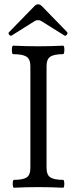

<svg xmlns="http://www.w3.org/2000/svg" viewBox="-20 -881 357 904"><path d="M35.2 -713.9Q28.8 -710.4 23.2 -717.5Q17.6 -724.6 22 -729L140.1 -850.1Q149.4 -860.8 159.2 -860.8Q169.9 -860.8 179.2 -850.1L295.9 -730Q300.3 -725.1 294.4 -717.5Q288.6 -710 283.2 -713.9L173.8 -782.2Q168.5 -786.1 159.2 -786.1Q150.4 -786.1 144 -782.2ZM45.9 2.9Q40 2.9 40 -15.6Q40 -34.2 45.9 -34.2Q87.4 -34.2 105.2 -45.4Q123 -56.6 123 -90.8V-569.8Q123 -603 104.2 -614.5Q85.4 -626 42 -626Q35.6 -626 35.9 -646Q36.1 -666 42 -666Q100.6 -663.1 160.2 -663.1Q218.3 -663.1 276.9 -666Q283.2 -666 283 -646Q282.7 -626 276.9 -626Q235.8 -626 217.5 -614.5Q199.2 -603 199.2 -569.8V-90.8Q199.2 -57.1 217.3 -45.7Q235.4 -34.2 276.9 -34.2Q282.7 -34.2 282.7 -15.6Q282.7 2.9 276.9 2.9Q218.3 0 162.1 0Q103 0 45.9 2.9Z"/></svg>

Font: Junicode SmCond
Style: Regular
Weight: 400
Width: 4
Designer: Peter S. Baker
Version: Version 2.206